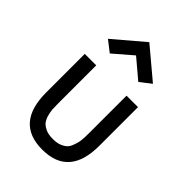

<svg xmlns="http://www.w3.org/2000/svg" viewBox="-218 -1161 949 949"><g transform="rotate(45 256.0 -687.0)"><path d="M150.4 -794.9Q150.4 -729.5 150.4 -533.2Q150.4 -505.9 151.4 -487.3Q153.3 -467.8 159.2 -447.3Q166 -426.8 176.8 -414.1Q188.5 -402.3 208 -393.6Q227.5 -385.7 255.9 -385.7Q284.2 -385.7 303.7 -393.6Q324.2 -402.3 335 -414.1Q345.7 -426.8 351.6 -447.3Q359.4 -467.8 360.4 -487.3Q362.3 -505.9 362.3 -533.2Q362.3 -620.1 362.3 -794.9Q381.8 -794.9 442.4 -794.9Q442.4 -727.5 442.4 -524.4Q442.4 -311.5 255.9 -311.5Q70.3 -311.5 70.3 -524.4Q70.3 -614.3 70.3 -794.9Q89.8 -794.9 150.4 -794.9ZM98.6 -928.7Q137.7 -961.9 254.9 -1061.5Q294.9 -1028.3 413.1 -928.7Q398.4 -918 355.5 -883.8Q330.1 -905.3 254.9 -968.8Q230.5 -947.3 156.2 -883.8Q141.6 -895.5 98.6 -928.7Z"/></g></svg>

Font: Das Gitter
Style: Book
Weight: 400
Version: Version 006.000